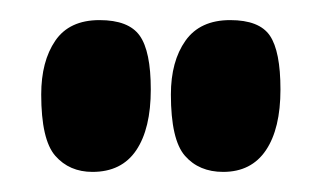

<svg xmlns="http://www.w3.org/2000/svg" viewBox="-20 -720 320 191"><path d="M72 -549Q49 -549 35 -565Q21 -581 21 -626Q21 -659 35 -679.5Q49 -700 79 -700Q108 -700 119 -684.5Q130 -669 130 -631Q130 -592 115.5 -570.5Q101 -549 72 -549ZM202 -549Q178 -549 164 -565Q150 -581 150 -626Q150 -659 164.5 -679.5Q179 -700 209 -700Q238 -700 248.5 -684.5Q259 -669 259 -631Q259 -592 244.5 -570.5Q230 -549 202 -549Z"/></svg>

Font: Yanone Kaffeesatz ExtraLight
Style: Bold
Weight: 700
Version: Version 2.003